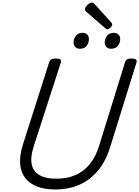

<svg xmlns="http://www.w3.org/2000/svg" viewBox="-20 -1477 1099 1516"><path d="M415 19Q332 19 272 -4.5Q212 -28 178 -73Q144 -118 139 -184Q134 -250 161 -336L369 -988Q374 -1002 385.5 -1008.5Q397 -1015 421 -1015Q444 -1015 455 -1008Q466 -1001 461 -985L247 -324Q218 -235 231 -177.5Q244 -120 293.5 -93Q343 -66 423 -66Q511 -66 577.5 -95.5Q644 -125 690 -182.5Q736 -240 762 -324L968 -988Q973 -1002 984.5 -1008.5Q996 -1015 1019 -1015Q1067 -1015 1058 -985L849 -313Q815 -204 753.5 -130Q692 -56 607 -18.5Q522 19 415 19ZM610 -1092Q589 -1092 575 -1105Q561 -1118 561 -1144Q561 -1171 579.5 -1194.5Q598 -1218 634 -1218Q654 -1218 668 -1205.5Q682 -1193 682 -1167Q682 -1140 665 -1116Q648 -1092 610 -1092ZM856 -1092Q836 -1092 821.5 -1105Q807 -1118 807 -1144Q807 -1171 825.5 -1194.5Q844 -1218 880 -1218Q900 -1218 914.5 -1205.5Q929 -1193 929 -1167Q929 -1140 911.5 -1116Q894 -1092 856 -1092ZM828 -1246Q824 -1246 819 -1249Q814 -1252 809 -1256L666 -1380Q656 -1388 653.5 -1393Q651 -1398 651 -1405Q651 -1416 660.5 -1428Q670 -1440 683 -1448.5Q696 -1457 705 -1457Q712 -1457 716.5 -1454Q721 -1451 726 -1446L858 -1300Q864 -1293 865 -1289.5Q866 -1286 866 -1283Q866 -1273 852.5 -1259.5Q839 -1246 828 -1246Z"/></svg>

Font: Playwrite RO
Style: Regular
Weight: 400
Designer: Veronika Burian, José Scaglione
Foundry: TypeTogether
Version: Version 1.002